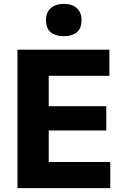

<svg xmlns="http://www.w3.org/2000/svg" viewBox="-20 -969 636 989"><path d="M70 0V-713H543.5V-578.5H231V-422H527.5V-297H231V-134.5H548V0ZM308 -782.5Q266.5 -782.5 241.8 -802.2Q217 -822 217 -866.5Q217 -906 241.8 -927.5Q266.5 -949 309 -949Q351.5 -949 375.8 -926.8Q400 -904.5 400 -866.5Q400 -822 375.5 -802.2Q351 -782.5 308 -782.5Z"/></svg>

Font: Heraclito
Style: Bold
Weight: 700
Designer: Kostas Bartsokas (font) & Cristiano Sobral (main changes)
Foundry: Kostas Bartsokas (font) & Cristiano Sobral (main changes)
Version: Version 1.00;July 8, 2020;FontCreator 13.0.0.2655 64-bit